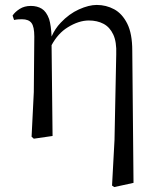

<svg xmlns="http://www.w3.org/2000/svg" viewBox="-20 -551 639 778"><path d="M108 3 117 -178 119 -403Q119 -443 107.5 -458Q96 -473 69 -473Q61 -473 53.5 -472.5Q46 -472 37 -470L31 -488Q41 -503 60 -515Q79 -527 105 -527Q131 -527 149.5 -515.5Q168 -504 179 -474Q187 -448 189 -403Q203 -435 226 -459Q260 -495 300 -513Q340 -531 372 -531Q410 -531 442.5 -513.5Q475 -496 495.5 -455.5Q516 -415 516 -345L521 190L443 207L434 201L444 16L451 -331Q453 -381 439 -411Q425 -441 399.5 -454.5Q374 -468 340 -468Q299 -468 254 -440Q215 -416 189 -368L193 0L117 11Z"/></svg>

Font: Early Summer Mincho
Style: Regular
Weight: 400
Designer: GuiWonder
Version: Version 1.002